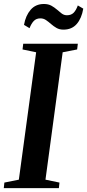

<svg xmlns="http://www.w3.org/2000/svg" viewBox="-32 -968 449 988"><path d="M-12.5 0 -9.5 -28.5 65 -43.5 154 -699 84 -713.5 87.5 -743H368.5L365 -713.5L290.5 -699L202 -43.5L274 -28.5L271 0ZM294.5 -815.5Q274 -815.5 258.8 -824.2Q243.5 -833 230.5 -844.5Q217.5 -856 204.5 -864.8Q191.5 -873.5 176 -873.5Q154.5 -873.5 141.8 -860Q129 -846.5 120 -823L91.5 -840Q100 -888 125.8 -917.8Q151.5 -947.5 194 -947.5Q216.5 -947.5 232.2 -938.8Q248 -930 260.8 -918.8Q273.5 -907.5 285.5 -898.5Q297.5 -889.5 312.5 -889.5Q334 -889.5 346.8 -902.2Q359.5 -915 368.5 -940L396.5 -923.5Q388 -873.5 362.8 -844.5Q337.5 -815.5 294.5 -815.5Z"/></svg>

Font: Merriweather 96pt SemiBold
Style: Italic
Weight: 600
Italic angle: -7.8°
Version: Version 2.101